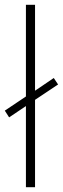

<svg xmlns="http://www.w3.org/2000/svg" viewBox="-23 -780 262 800"><path d="M85 0V-338L15 -291L-3 -319L85 -378V-760H123V-402L201 -455L219 -428L123 -364V0Z"/></svg>

Font: Noto Sans Arabic SemCond ExtLt
Style: Regular
Weight: 200
Width: 4
Designer: Monotype Design Team, Nadine Chahine, Nizar Qandah and Khaled Hosny
Foundry: Monotype Imaging Inc.
Version: Version 2.012; ttfautohint (v1.8.4.7-5d5b)